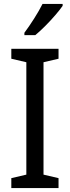

<svg xmlns="http://www.w3.org/2000/svg" viewBox="-20 -964 358 984"><path d="M280 0H38V-51L115 -69V-645L38 -663V-714H280V-663L203 -645V-69L280 -51ZM301 -934Q288 -915 263.5 -886.5Q239 -858 211 -830Q183 -802 161 -784H105V-796Q129 -828 155 -869Q181 -910 198 -944H301Z"/></svg>

Font: Noto Sans Sinhala UI SemiCondensed
Style: Regular
Weight: 400
Width: 4
Designer: Jelle Bosma - Monotype Design Team
Foundry: Monotype Imaging Inc.
Version: Version 2.006; ttfautohint (v1.8.4.7-5d5b)